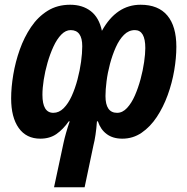

<svg xmlns="http://www.w3.org/2000/svg" viewBox="-20 -575 789 810"><path d="M573 -555Q648 -555 686 -509.5Q724 -464 724 -378Q724 -331 715 -278Q706 -225 687.5 -174Q669 -123 641.5 -81.5Q614 -40 577.5 -15Q541 10 496 10Q456 10 430 -9.5Q404 -29 393 -63H389Q387 -34 383 -7Q379 20 374 39L337 215H208L248 28Q252 9 259 -15.5Q266 -40 274 -63H270Q246 -29 218 -9.5Q190 10 150 10Q91 10 59 -35Q27 -80 27 -160Q27 -206 36 -260Q45 -314 63.5 -366Q82 -418 111 -461Q140 -504 181 -529.5Q222 -555 276 -555Q328 -555 363 -528Q398 -501 410 -445Q471 -555 573 -555ZM549 -448Q523 -448 503 -428Q483 -408 468.5 -375.5Q454 -343 444 -305.5Q434 -268 429.5 -232Q425 -196 425 -170Q425 -99 474 -99Q497 -99 516 -119.5Q535 -140 549 -172Q563 -204 573 -241Q583 -278 588 -313Q593 -348 593 -372Q593 -448 549 -448ZM278 -448Q257 -448 238.5 -429Q220 -410 205.5 -378.5Q191 -347 180.5 -310.5Q170 -274 164.5 -238.5Q159 -203 159 -175Q159 -99 205 -99Q229 -99 248.5 -118.5Q268 -138 282.5 -170Q297 -202 307 -240Q317 -278 322 -314.5Q327 -351 327 -380Q327 -448 278 -448Z"/></svg>

Font: Noto Sans Condensed
Style: Bold Italic
Weight: 700
Width: 3
Italic angle: -12°
Designer: Monotype Design Team
Foundry: Monotype Imaging Inc.
Version: Version 2.013; ttfautohint (v1.8.4.7-5d5b)